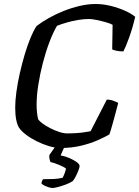

<svg xmlns="http://www.w3.org/2000/svg" viewBox="-20 -740 696 960"><path d="M282 0Q256 0 224.5 -9.5Q193 -19 163 -34Q133 -49 109.5 -67Q86 -85 75 -102Q66 -116 61 -141.5Q56 -167 56 -202Q56 -236 62 -280.5Q68 -325 79 -373.5Q90 -422 103.5 -467.5Q117 -513 132.5 -550.5Q148 -588 163 -610Q189 -630 223.5 -649.5Q258 -669 298 -685Q338 -701 379 -710.5Q420 -720 458 -720Q496 -720 534 -710.5Q572 -701 604.5 -686.5Q637 -672 656 -656Q643 -600 626 -553Q609 -506 597 -483Q576 -483 561 -486.5Q546 -490 541 -493L543 -616Q533 -622 510.5 -628.5Q488 -635 464 -640Q440 -645 424 -645Q401 -645 372.5 -640.5Q344 -636 316 -628Q288 -620 265 -611Q246 -579 227.5 -530.5Q209 -482 194.5 -426Q180 -370 171.5 -315.5Q163 -261 163 -217Q163 -197 165 -177.5Q167 -158 171 -143Q177 -134 193.5 -122Q210 -110 231.5 -99Q253 -88 275.5 -80.5Q298 -73 316 -73Q339 -73 362 -74.5Q385 -76 403.5 -79Q422 -82 433 -84L514 -242Q531 -242 547.5 -236Q564 -230 571 -225Q566 -205 558 -175.5Q550 -146 542 -117Q534 -88 527 -68Q505 -55 469 -39Q433 -23 385.5 -11.5Q338 0 282 0ZM242 200Q235 200 222.5 196Q210 192 199.5 186.5Q189 181 187 176Q190 167 190 165.5Q190 164 195 156Q224 156 247.5 155Q271 154 293 149Q299 138 303.5 125.5Q308 113 310 103Q301 95 275.5 84.5Q250 74 232 70Q231 65 228 56Q225 47 227 35Q237 21 252.5 -1.5Q268 -24 279 -37H316L283 37Q306 41 327.5 50.5Q349 60 363.5 70.5Q378 81 378 90Q378 97 372 112.5Q366 128 358 143.5Q350 159 343 166Q327 176 306.5 183.5Q286 191 268.5 195.5Q251 200 242 200Z"/></svg>

Font: Texturina Medium 12pt Medium
Style: Italic
Weight: 500
Italic angle: -11°
Version: Version 1.002